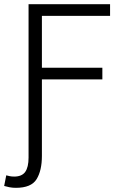

<svg xmlns="http://www.w3.org/2000/svg" viewBox="-46 -713 584 921"><path d="M30 188Q13 188 -1.5 185Q-16 182 -26 179L-16 128Q-9 130 0.5 132Q10 134 22 134Q59 134 75 111.5Q91 89 91 43V-693H482V-637H155V-388H445V-332H155V35Q155 105 129.5 146.5Q104 188 30 188Z"/></svg>

Font: Ubuntu Sans Light
Style: Regular
Weight: 300
Designer: Dalton Maag Ltd
Foundry: Dalton Maag Ltd
Version: Version 1.006; ttfautohint (v1.8.4.7-5d5b)